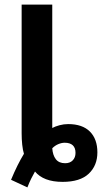

<svg xmlns="http://www.w3.org/2000/svg" viewBox="-20 -780 447 834"><path d="M28 1Q42 -33 56 -61Q70 -89 84 -112Q79 -128 76.5 -151.5Q74 -175 74 -201V-760H207V-224Q220 -231 238.5 -236Q257 -241 276 -241Q338 -241 370.5 -208.5Q403 -176 403 -118Q403 -61 365.5 -25.5Q328 10 252 10Q210 10 180 -1.5Q150 -13 132 -35Q124 -21 115.5 -4Q107 13 99 34ZM263 -71Q284 -71 296 -83.5Q308 -96 308 -116Q308 -138 296 -149Q284 -160 261 -160Q248 -160 233.5 -154Q219 -148 207 -136Q209 -106 222.5 -88.5Q236 -71 263 -71Z"/></svg>

Font: Noto Sans Display SemiBold
Style: Regular
Weight: 600
Designer: Monotype Design Team
Foundry: Monotype Imaging Inc.
Version: Version 2.003